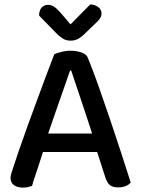

<svg xmlns="http://www.w3.org/2000/svg" viewBox="-20 -845 641 874"><path d="M304 -524H299Q286 -485 267.5 -433.5Q249 -382 230 -326.5Q211 -271 194 -222L185 -182Q179 -164 171 -139Q163 -114 154.5 -87.5Q146 -61 138 -38Q130 -15 126 1Q117 4 107.5 6.5Q98 9 84 9Q60 9 44 -2Q28 -13 28 -35Q28 -45 31.5 -55.5Q35 -66 39 -79Q50 -113 67 -162.5Q84 -212 105 -270Q126 -328 148 -387.5Q170 -447 190.5 -502Q211 -557 227 -598Q237 -603 258 -608.5Q279 -614 300 -614Q328 -614 351.5 -606Q375 -598 381 -579Q404 -523 429.5 -450.5Q455 -378 481.5 -300Q508 -222 532 -148Q556 -74 575 -14Q567 -4 552 2Q537 8 519 8Q492 8 480 -2.5Q468 -13 460 -36L413 -182L402 -229Q384 -285 365.5 -340.5Q347 -396 331 -443.5Q315 -491 304 -524ZM137 -153 174 -237H438L455 -153ZM301 -734Q320 -753 343 -776.5Q366 -800 391 -825Q412 -824 427 -813Q442 -802 442 -784Q442 -770 434 -759.5Q426 -749 411 -735L359 -685Q343 -671 330 -665.5Q317 -660 301 -660Q282 -660 268.5 -668Q255 -676 241 -689L158 -774Q158 -797 169 -810Q180 -823 199 -823Q212 -823 224.5 -815.5Q237 -808 254 -789Z"/></svg>

Font: Baloo Bhaijaan 2 Medium
Style: Regular
Weight: 500
Designer: Sanskriti Dholi, Noopur Datye and Ek Type
Foundry: Ek Type
Version: Version 1.701